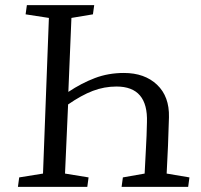

<svg xmlns="http://www.w3.org/2000/svg" viewBox="-20 -730 785 750"><path d="M247 -371Q298 -405 350.5 -425Q403 -445 464 -445Q545 -445 593.5 -399Q642 -353 640 -272Q637 -159 631 -52L720 -37L715 0H455L460 -37L545 -52Q547 -99 550 -149Q553 -199 554 -252Q559 -392 435 -392Q387 -392 342.5 -375Q298 -358 246 -322L234 -52L326 -37L321 0H50L55 -37L148 -52L171 -660L80 -674L85 -710H348L343 -674L259 -660Z"/></svg>

Font: Literata 36pt
Style: Italic
Weight: 400
Italic angle: -2°
Designer: Latin by Veronika Burian and Jose Scaglione. Greek by Irene Vlachou. Cyrillic by Vera Evstafieva
Foundry: TypeTogether
Version: Version 3.002